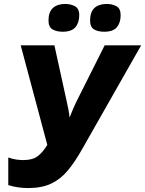

<svg xmlns="http://www.w3.org/2000/svg" viewBox="-20 -944 736 974"><path d="M122 10Q70 10 22 -5V-145Q45 -137 63.5 -134.5Q82 -132 99 -132Q145 -132 171 -151.5Q197 -171 220 -209L85 -714H256L319 -427Q323 -411 327 -389Q331 -367 333 -348Q341 -368 349.5 -388.5Q358 -409 366 -425L511 -714H696L397 -188Q360 -122 323 -78Q286 -34 238.5 -12Q191 10 122 10ZM508 -783Q477 -783 457 -795Q437 -807 437 -840Q437 -883 459 -903.5Q481 -924 522 -924Q549 -924 570.5 -912.5Q592 -901 592 -867Q592 -829 573 -806Q554 -783 508 -783ZM298 -783Q267 -783 246.5 -795Q226 -807 226 -840Q226 -883 248.5 -903.5Q271 -924 311 -924Q338 -924 360 -912.5Q382 -901 382 -867Q382 -829 362.5 -806Q343 -783 298 -783Z"/></svg>

Font: Noto Sans ExtraBold
Style: Italic
Weight: 800
Italic angle: -12°
Designer: Monotype Design Team
Foundry: Monotype Imaging Inc.
Version: Version 2.013; ttfautohint (v1.8.4.7-5d5b)